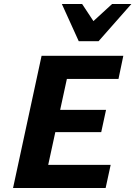

<svg xmlns="http://www.w3.org/2000/svg" viewBox="-20 -936 674 956"><path d="M506 0H45L187 -658H594L570 -543H313L220 -115H531ZM151 -278 176 -389H508L484 -278ZM372 -731 418 -806 538 -916H634L471 -731ZM372 -731 288 -916H389L461 -807L471 -731Z"/></svg>

Font: Ysabeau Infant ExtraBold
Style: Italic
Weight: 800
Italic angle: -12°
Designer: Christian Thalmann (Catharsis Fonts)
Version: Version 2.001;gftools[0.9.30]; featfreeze: ss01,ss02,lnum